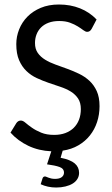

<svg xmlns="http://www.w3.org/2000/svg" viewBox="-20 -669 499 857"><path d="M180.7 118.7Q183.6 118.7 187.3 120.4Q190.9 122.1 196.3 124Q201.7 126 208.7 127.7Q215.8 129.4 226.1 129.4Q245.6 129.4 255.6 121.6Q265.6 113.8 265.6 101.6Q265.6 83.5 245.8 76.4Q226.1 69.3 189.9 64.5L209 6.3Q152.8 3.9 106.2 -18.3Q59.6 -40.5 26.9 -77.1L52.7 -119.1Q56.2 -124.5 61.3 -127.7Q66.4 -130.9 73.2 -130.9Q82.5 -130.9 94 -120.8Q105.5 -110.8 122.6 -98.9Q139.6 -86.9 163.8 -76.9Q188 -66.9 221.7 -66.9Q250 -66.9 272 -75.2Q293.9 -83.5 309.3 -98.6Q324.7 -113.8 332.8 -135Q340.8 -156.2 340.8 -182.1Q340.8 -210.9 328.4 -229.5Q315.9 -248 295.7 -260.5Q275.4 -272.9 249.5 -281.5Q223.6 -290 196.8 -299.3Q169.9 -308.6 144 -320.6Q118.2 -332.5 97.9 -352.1Q77.6 -371.6 65.2 -400.4Q52.7 -429.2 52.7 -472.2Q52.7 -505.9 65.4 -537.8Q78.1 -569.8 102.3 -594.5Q126.5 -619.1 161.9 -634Q197.3 -648.9 243.2 -648.9Q294.4 -648.9 337.2 -631.8Q379.9 -614.7 411.1 -582L389.2 -540.5Q381.8 -526.9 369.1 -526.9Q361.8 -526.9 351.8 -534.4Q341.8 -542 327.4 -551Q313 -560.1 292.7 -567.6Q272.5 -575.2 244.1 -575.2Q217.3 -575.2 197 -567.6Q176.8 -560.1 163.3 -546.6Q149.9 -533.2 143.1 -515.4Q136.2 -497.6 136.2 -477.1Q136.2 -450.2 148.7 -432.6Q161.1 -415 181.4 -402.6Q201.7 -390.1 227.5 -380.9Q253.4 -371.6 280.3 -361.8Q307.1 -352.1 333 -339.6Q358.9 -327.1 379.2 -308.3Q399.4 -289.6 411.9 -262.2Q424.3 -234.9 424.3 -195.3Q424.3 -157.7 413.3 -124.3Q402.3 -90.8 381.3 -64.5Q360.4 -38.1 329.8 -20.3Q299.3 -2.4 259.8 3.4L250.5 35.2Q294.4 43.9 313.7 60.5Q333 77.1 333 102.5Q333 117.7 325.4 129.9Q317.9 142.1 304.4 150.4Q291 158.7 272 163.3Q252.9 168 230.5 168Q211.4 168 193.8 164.1Q176.3 160.2 161.6 153.3L169.9 127Q172.9 118.7 180.7 118.7Z"/></svg>

Font: Carlito
Style: Regular
Weight: 400
Designer: Lukasz Dziedzic
Foundry: tyPoland Lukasz Dziedzic
Version: Version 1.104